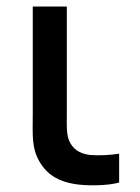

<svg xmlns="http://www.w3.org/2000/svg" viewBox="-20 -560 429 589"><path d="M208.5 4.5C245 10.5 307 10.5 345.5 0V-88.5C317.5 -84 284.5 -82.5 257 -84.5C232.5 -87.5 209.5 -96.5 196 -120.5C182.5 -143.5 185 -172.5 185 -217.5V-540H80.5V-212.5C80.5 -148 76 -106.5 101.5 -63.5C128.5 -18 167.5 -2.5 208.5 4.5Z"/></svg>

Font: Manrope SemiBold
Style: Regular
Weight: 600
Designer: Mikhail Sharanda
Foundry: Mikhail Sharanda
Version: Version 4.505